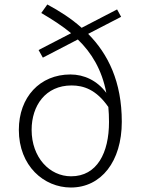

<svg xmlns="http://www.w3.org/2000/svg" viewBox="-20 -823 635 856"><path d="M297 -37C201 -37 121 -121 121 -244C121 -352 183 -442 299 -442C352 -442 409 -424 463 -346C465 -325 466 -303 466 -279C466 -142 413 -37 297 -37ZM520 -748 502 -781 344 -699C297 -741 245 -774 191 -803L164 -765C212 -737 257 -708 297 -675L152 -600L171 -566L327 -647C388 -588 434 -513 454 -409C413 -464 355 -491 294 -491C158 -491 64 -390 64 -244C64 -83 176 13 296 13C431 13 523 -103 523 -280C523 -459 462 -582 373 -672Z"/></svg>

Font: Noto Sans T Chinese Light
Style: Regular
Weight: 300
Designer: Ryoko NISHIZUKA (kana & ideographs); Paul D. Hunt (Latin, Greek & Cyrillic); Wenlong ZHANG (bopomofo); Sandoll Communica
Foundry: Adobe Systems Incorporated
Version: Version 1.000;PS 1;hotconv 1.0.78;makeotf.lib2.5.61930